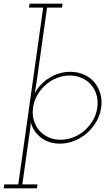

<svg xmlns="http://www.w3.org/2000/svg" viewBox="-74 -770 593 1040"><path d="M-51 229 -54 250H126L129 229H47L87 -55Q89 -69 90.5 -81.5Q92 -94 93 -107Q106 -57 148 -24.5Q190 8 252 8Q292 8 329.5 -7.5Q367 -23 397 -49Q427 -75 447.5 -110.5Q468 -146 474 -187Q480 -227 469.5 -262.5Q459 -298 437 -325Q414 -351 380.5 -366Q347 -381 307 -381Q276 -381 247 -372.5Q218 -364 193 -348Q167 -332 147.5 -311Q128 -290 114 -265Q116 -280 119 -295Q122 -310 124 -325L181 -729H262L265 -750H86L83 -729H160L25 229ZM453 -187Q448 -151 430 -119.5Q412 -88 385 -64Q358 -40 324 -26.5Q290 -13 254 -13Q218 -13 188.5 -26.5Q159 -40 138 -64Q118 -88 109 -119.5Q100 -151 105 -187Q110 -223 128 -254.5Q146 -286 173 -310Q200 -334 233.5 -347.5Q267 -361 304 -361Q339 -361 369 -347.5Q399 -334 419 -311Q440 -287 449 -255Q458 -223 453 -187Z"/></svg>

Font: Josefin Slab Thin ExtraLight
Style: Italic
Weight: 250
Italic angle: -12°
Version: Version 2.000